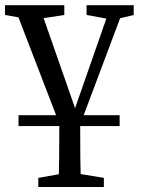

<svg xmlns="http://www.w3.org/2000/svg" viewBox="-20 -495 555 754"><path d="M52.8 0H449.8V-42.6H52.8V0ZM-0.4 -436.2 97 -419.1H121.7L232.5 -436.2V-474.5H-0.4V-436.2ZM233.1 42.5H276.7L470.9 -474.5H416L244.3 17.1L287.6 -33.7L133.6 -474.5H34.1L233.1 42.5ZM130.4 239.3H387.9V203.6L267.1 183.6H242.7L130.4 203.6V239.3ZM210.1 239.3H297.7C295.7 168.2 294.7 96.1 294.7 -45.6H213.1C213.1 98.1 212.1 168.2 210.1 239.3ZM320 -436.2 414.5 -419.1H434.7L505.1 -436.2V-474.5H320V-436.2Z"/></svg>

Font: Source Serif Variable
Style: Regular
Weight: 389
Designer: Frank Grießhammer
Foundry: Adobe Systems Incorporated
Version: Version 3.001;hotconv 1.0.111;makeotfexe 2.5.65597